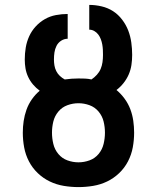

<svg xmlns="http://www.w3.org/2000/svg" viewBox="-20 -755 640 783"><path d="M300 8Q270 8 240 3Q210 -2 183 -15Q156 -28 134 -49Q112 -70 98 -97Q84 -124 78.5 -154Q73 -184 73 -214Q73 -238 76.5 -261.5Q80 -285 88 -307.5Q96 -330 110 -350Q124 -370 142 -385Q127 -396 115 -410Q103 -424 95 -441Q87 -458 84 -476Q81 -494 81 -512Q81 -537 85 -561Q89 -585 99 -607Q109 -629 125.5 -647Q142 -665 163 -677Q184 -689 208 -693.5Q232 -698 256 -698V-597Q242 -597 229.5 -589Q217 -581 210.5 -568Q204 -555 202 -541Q200 -527 200 -512Q200 -500 202 -488Q204 -476 209.5 -465Q215 -454 224 -445.5Q233 -437 244 -431Q258 -433 272 -434Q286 -435 300 -435Q313 -435 326.5 -434.5Q340 -434 353 -431Q365 -439 375 -450Q385 -461 390.5 -474Q396 -487 398 -501.5Q400 -516 400 -531Q400 -542 399.5 -552.5Q399 -563 397 -574Q395 -585 391 -595.5Q387 -606 380.5 -614.5Q374 -623 364.5 -628.5Q355 -634 344 -634V-735Q369 -735 394.5 -729Q420 -723 441 -709.5Q462 -696 478 -675Q494 -654 503 -630.5Q512 -607 515.5 -581.5Q519 -556 519 -531Q519 -510 516 -490Q513 -470 505 -451.5Q497 -433 484 -416.5Q471 -400 455 -388Q474 -372 488.5 -352Q503 -332 511.5 -309.5Q520 -287 523.5 -262.5Q527 -238 527 -214Q527 -184 521.5 -154Q516 -124 502 -97Q488 -70 466 -49Q444 -28 417 -15Q390 -2 360 3Q330 8 300 8ZM300 -93Q323 -93 345 -101Q367 -109 382 -127Q397 -145 402.5 -168Q408 -191 408 -214Q408 -237 402.5 -259.5Q397 -282 382 -300Q367 -318 345 -326Q323 -334 300 -334Q277 -334 255 -326Q233 -318 218 -300Q203 -282 197.5 -259.5Q192 -237 192 -214Q192 -191 197.5 -168Q203 -145 218 -127Q233 -109 255 -101Q277 -93 300 -93Z"/></svg>

Font: Iosevka Extended
Style: Bold
Weight: 700
Width: 7
Monospace: yes
Designer: Belleve Invis
Foundry: Belleve Invis
Version: Version 32.5.0; ttfautohint (v1.8.4)